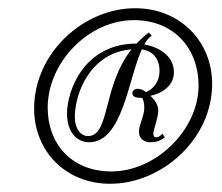

<svg xmlns="http://www.w3.org/2000/svg" viewBox="-20 -666 540 467"><path d="M309 -646C182 -646 63 -536 63 -402C63 -298 140 -219 248 -219C374 -219 496 -328 496 -462C496 -566 417 -646 309 -646ZM306 -617C403 -617 463 -548 463 -458C463 -351 360 -249 251 -249C154 -249 96 -316 96 -404C96 -513 194 -617 306 -617ZM375 -341C370 -335 365 -332 360 -332C354 -332 353 -336 353 -342C353 -349 365 -381 365 -397C365 -412 355 -424 346 -433C375 -439 403 -458 403 -490C403 -532 364 -552 331 -558C336 -567 342 -575 349 -579L342 -587C331 -579 321 -569 312 -560C184 -560 143 -445 143 -390C143 -343 168 -320 197 -320C278 -320 292 -474 325 -546C346 -543 368 -529 368 -493C368 -468 354 -450 335 -442C327 -448 322 -450 314 -450C308 -450 302 -445 302 -440C302 -428 315 -428 326 -428C329 -422 331 -414 331 -404C331 -384 318 -363 318 -346C318 -326 334 -320 345 -320C361 -320 371 -324 381 -332ZM194 -335C177 -335 162 -352 162 -381C162 -440 200 -538 300 -546C229 -457 248 -335 194 -335Z"/></svg>

Font: Parisienne
Style: Regular
Weight: 400
Designer: Astigmatic (AOETI)
Foundry: Astigmatic (AOETI)
Version: Version 1.000